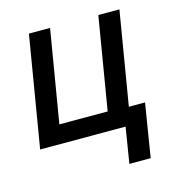

<svg xmlns="http://www.w3.org/2000/svg" viewBox="-107 -640 856 912"><g transform="rotate(-15 321.0 -184.5)"><path d="M561.8 -545.5H458.1L382.5 -91.6H144.9L220.9 -545.5H116.8L25.9 0H446L417.6 175.8H522.4L565 -87H485.4Z"/></g></svg>

Font: Magic Ui Pro Medium
Style: Italic
Weight: 500
Italic angle: -9.39999°
Designer: Stefan Endress, Andreas Faust
Version: Version 1.000;FEAKit 1.0